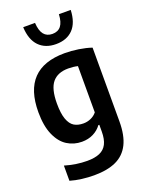

<svg xmlns="http://www.w3.org/2000/svg" viewBox="-184 -885 922 1205"><g transform="rotate(-20 276.5 -283.0)"><path d="M71 209V107.5Q147 130 219.5 130Q270.5 130 303 116Q335.5 102 351.5 70.8Q367.5 39.5 367.5 -12.5V-57H361Q339.5 -27.5 306 -10.8Q272.5 6 230 6Q176 6 132 -21.8Q88 -49.5 61.5 -109.8Q35 -170 35 -262Q35 -553.5 315.5 -554Q360.5 -554 408 -546.8Q455.5 -539.5 493.5 -526.5V-34Q493.5 59.5 464.2 117.8Q435 176 376.8 203Q318.5 230 229.5 230Q190.5 230 148.5 224.8Q106.5 219.5 71 209ZM367.5 -140V-449Q338 -456 304.5 -456Q234 -456 198.5 -413.5Q163 -371 163 -273.5Q163 -206.5 177 -168Q191 -129.5 216 -114.2Q241 -99 278 -99Q303.5 -99 327.5 -109.5Q351.5 -120 367.5 -140ZM128 -796H207Q210 -743.5 230 -718.5Q250 -693.5 287 -693.5Q324.5 -693.5 344.2 -718.5Q364 -743.5 366.5 -796H445.5Q442 -711.5 400.5 -668.5Q359 -625.5 287 -625.5Q215.5 -625.5 173.8 -668.5Q132 -711.5 128 -796Z"/></g></svg>

Font: Encode Sans Semi Condensed SmBd
Style: Regular
Weight: 600
Width: 4
Designer: Multiple Designers
Foundry: Impallari Type
Version: Version 2.000